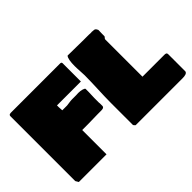

<svg xmlns="http://www.w3.org/2000/svg" viewBox="-100 -998 1298 1298"><g transform="rotate(-45 548.5 -349.0)"><path d="M598.6 -19.5H1046.9C1070.3 -19.5 1090.8 -23.4 1093.8 -39.1V-202.1C1093.8 -218.8 1082 -218.8 1070.3 -218.8H863.3V-575.2C863.3 -582 874 -587.9 875 -593.8V-615.2C875 -626 876 -635.7 876 -646.5V-653.3C869.1 -668.9 863.3 -672.9 855.5 -673.8C847.7 -673.8 837.9 -675.8 835 -675.8C833 -675.8 831.1 -675.8 830.1 -674.8C821.3 -675.8 812.5 -675.8 804.7 -675.8H757.8C706.1 -675.8 657.2 -676.8 606.4 -677.7C594.7 -667 589.8 -632.8 589.8 -593.8C589.8 -559.6 593.8 -524.4 593.8 -502C593.8 -414.1 586.9 -328.1 586.9 -244.1V-33.2C594.1 -21.7 594.1 -25.6 598.6 -19.5ZM43 -41 55.7 -19.5H320.3V-252H375C409.2 -252 437.5 -253.9 470.7 -253.9H502C515.6 -253.9 530.3 -254.9 532.2 -269.5V-289.1C532.2 -293.9 532.2 -298.8 531.2 -302.7V-346.7C531.2 -366.2 533.2 -385.7 533.2 -404.3V-432.6C531.2 -440.4 505.9 -448.2 478.5 -448.2C471.7 -447.3 464.8 -447.3 458 -447.3H418C399.4 -447.3 381.8 -442.4 365.2 -441.4H319.3C318.4 -454.1 317.4 -461.9 317.4 -472.7V-490.2H545.9V-656.2C545.9 -662.1 548.8 -675.8 533.2 -675.8H72.3C56.6 -675.8 43 -676.8 43 -660.2Z"/></g></svg>

Font: Bowlby One SC
Style: Regular
Weight: 400
Width: 1
Version: Version 1.2